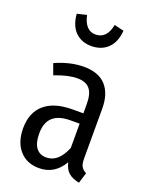

<svg xmlns="http://www.w3.org/2000/svg" viewBox="-148 -862 745 953"><g transform="rotate(20 224.5 -386.0)"><path d="M214.8 -646Q163.1 -646 130.4 -678.2Q97.7 -710.4 92.8 -772L143.1 -784.2Q159.7 -707 214.8 -707Q274.4 -707 289.1 -784.2L339.8 -772Q335 -710.4 301.5 -678.2Q268.1 -646 214.8 -646ZM373 -108.9Q373 -80.6 381.1 -66.9Q389.2 -53.2 407.2 -43.9L390.1 12.2Q354 5.4 333.7 -12.2Q313.5 -29.8 305.2 -64.9Q260.7 12.2 178.2 12.2Q112.8 12.2 75 -31.2Q37.1 -74.7 37.1 -147Q37.1 -230.5 88.4 -274.7Q139.6 -318.8 236.8 -318.8H293V-369.1Q293 -422.4 272 -447.3Q251 -472.2 207 -472.2Q156.7 -472.2 87.9 -444.8L66.9 -502Q146 -537.1 216.8 -537.1Q295.4 -537.1 334.2 -494.1Q373 -451.2 373 -373ZM193.8 -49.8Q258.3 -49.8 293 -136.2V-264.2H246.1Q182.1 -264.2 151.6 -235.8Q121.1 -207.5 121.1 -149.9Q121.1 -100.1 140.1 -75Q159.2 -49.8 193.8 -49.8Z"/></g></svg>

Font: Fira Sans Compressed Book
Style: Regular
Weight: 350
Width: 1
Designer: Carrois Corporate & Edenspiekermann AG
Foundry: Carrois Corporate GbR & Edenspiekermann AG
Version: Version 4.203;PS 004.203;hotconv 1.0.88;makeotf.lib2.5.64775